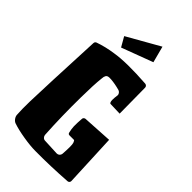

<svg xmlns="http://www.w3.org/2000/svg" viewBox="-274 -982 1066 1066"><g transform="rotate(45 259.0 -449.5)"><path d="M167.5 -737.8 134.8 -794.9 326.7 -903.8 352.1 -807.1ZM421.4 -472.7 347.7 -475.1H347.2Q346.7 -475.1 345.9 -475.6Q345.2 -476.1 344.2 -476.8Q343.3 -477.5 342.3 -479.2Q341.3 -481 340.6 -483.2Q339.8 -485.4 339.1 -489Q338.4 -492.7 338.4 -497.1Q338.4 -513.7 341.3 -534.2Q341.3 -534.7 341.6 -535.9Q341.8 -537.1 341.8 -537.6Q341.8 -544.9 336.7 -551.5Q331.5 -558.1 324.7 -560.5Q285.6 -571.3 252.9 -573.7H250.5Q238.3 -574.7 230.5 -572.8Q222.7 -570.8 219.2 -564.7Q215.8 -558.6 214.8 -554.4Q213.9 -550.3 212.9 -540Q206.5 -482.9 205.6 -385.7Q203.6 -234.4 211.9 -96.7Q212.4 -87.9 218.8 -81.1Q225.1 -74.2 233.9 -73.7L330.6 -69.3H331.5Q340.3 -69.3 346.9 -75.4Q353.5 -81.5 354.5 -89.8Q356.9 -120.6 356.9 -143.1Q357.4 -166.5 353.3 -178.2Q349.1 -189.9 344.7 -190.4H340.8H310.1Q300.3 -190.4 297.9 -199.7Q292.5 -221.7 291.5 -243.2Q291 -271.5 293.9 -305.2Q294.4 -310.5 298.6 -314.2Q302.7 -317.9 308.1 -318.4L482.9 -328.6L496.6 -19V-18.1Q496.6 -12.2 492.7 -7.8Q488.8 -3.4 482.9 -2.9Q354 5.9 242.2 4.9H237.8Q198.2 4.9 143.3 -4.2Q88.4 -13.2 51.3 -25.9Q40.5 -29.8 32.2 -41Q23.9 -52.2 22.9 -64Q20 -106.4 21.5 -169.9Q24.4 -277.8 41.5 -647Q42.5 -657.7 51.8 -661.1Q104 -679.7 164.1 -688Q247.1 -701.7 403.8 -690.9Q410.2 -690.4 414.8 -685.8Q419.4 -681.2 419.4 -674.3Z"/></g></svg>

Font: Some Time Later
Style: Regular
Weight: 400
Version: Version 003.300